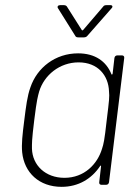

<svg xmlns="http://www.w3.org/2000/svg" viewBox="-20 -717 528 745"><path d="M319 -578 413 -685C419 -691 416 -697 409 -697H393C388 -697 383 -696 380 -691L303 -601C301 -599 298 -598 297 -601L240 -691C238 -695 233 -697 228 -697H213C205 -697 201 -691 205 -685L272 -578C274 -573 279 -572 284 -572H306C311 -572 316 -574 319 -578ZM424 -492 417 -431C416 -427 413 -426 412 -430C392 -479 349 -510 283 -510C195 -510 124 -455 98 -378C86 -345 81 -305 74 -249C67 -194 63 -158 66 -126C74 -47 132 8 219 8C285 8 336 -24 368 -72C370 -76 373 -75 372 -71L365 -10C364 -4 368 0 373 0H392C398 0 402 -4 403 -10L462 -492C463 -498 459 -502 454 -502H435C429 -502 425 -498 424 -492ZM376 -140C358 -80 307 -27 230 -27C157 -27 106 -75 104 -140C104 -161 103 -171 113 -252C123 -333 127 -343 132 -362C151 -425 211 -475 285 -475C360 -475 401 -424 403 -362C405 -341 404 -331 394 -250C385 -169 382 -159 376 -140Z"/></svg>

Font: Barlow ExtraLight
Style: Italic
Weight: 275
Italic angle: -7°
Designer: Jeremy Tribby
Foundry: Tribby Type
Version: Version 1.422;hotconv 1.0.109;makeotfexe 2.5.65596